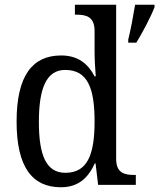

<svg xmlns="http://www.w3.org/2000/svg" viewBox="-20 -780 672 810"><path d="M237 10C310 10 352 -29 380 -91H383L394 0H553V-42H545C504 -42 470 -51 470 -110V-760H296V-718H304C344 -718 379 -709 379 -650V-566C379 -532 381 -490 384 -458H379C352 -510 310 -546 238 -546C116 -546 50 -460 50 -267C50 -75 116 10 237 10ZM521 -613V-600H555C581 -642 616 -708 632 -750V-760H550C542 -712 532 -657 521 -613ZM256 -51C176 -51 144 -122 144 -266C144 -408 176 -485 255 -485C350 -485 379 -408 379 -267C379 -126 348 -51 256 -51Z"/></svg>

Font: Noto Serif Lao SemiCondensed
Style: Regular
Weight: 400
Width: 4
Designer: Monotype Design Team
Foundry: Monotype Imaging Inc.
Version: Version 2.003